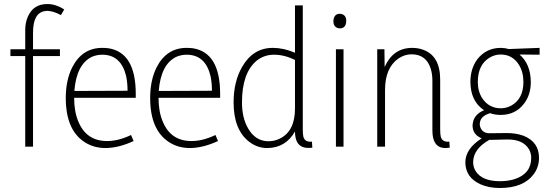

<svg xmlns="http://www.w3.org/2000/svg" viewBox="-20 -735 2746 962"><path d="M280.3 -454.1V-488.3H145.5V-572.3Q145.5 -671.9 207 -679.7Q212.9 -680.7 216.8 -680.7Q248 -679.7 285.2 -659.2L301.8 -687.5Q259.8 -714.8 216.8 -714.8Q146.5 -714.8 119.1 -650.4Q106.4 -621.1 106.4 -584V-488.3H32.2V-454.1H106.4V0H145.5V-454.1Z M649.4 -28.3 636.7 -58.6Q573.2 -28.3 516.6 -28.3Q413.1 -28.3 373 -125Q351.6 -174.8 351.6 -243.2V-245.1H660.2V-264.6Q660.2 -471.7 523.4 -493.2Q507.8 -495.1 492.2 -495.1Q391.6 -495.1 341.8 -397.5Q309.6 -333 309.6 -244.1Q309.6 -82 406.2 -21.5Q451.2 6.8 509.8 6.8Q575.2 5.9 649.4 -28.3ZM492.2 -460.9Q586.9 -460.9 612.3 -352.5Q619.1 -318.4 619.1 -280.3L352.5 -279.3Q363.3 -413.1 440.4 -450.2Q464.8 -460.9 492.2 -460.9Z M1072.3 -28.3 1059.6 -58.6Q996.1 -28.3 939.5 -28.3Q835.9 -28.3 795.9 -125Q774.4 -174.8 774.4 -243.2V-245.1H1083V-264.6Q1083 -471.7 946.3 -493.2Q930.7 -495.1 915 -495.1Q814.5 -495.1 764.6 -397.5Q732.4 -333 732.4 -244.1Q732.4 -82 829.1 -21.5Q874 6.8 932.6 6.8Q998 5.9 1072.3 -28.3ZM915 -460.9Q1009.8 -460.9 1035.2 -352.5Q1042 -318.4 1042 -280.3L775.4 -279.3Q786.1 -413.1 863.3 -450.2Q887.7 -460.9 915 -460.9Z M1325.2 -27.3Q1260.7 -27.3 1223.6 -90.8Q1192.4 -143.6 1192.4 -221.7Q1192.4 -369.1 1265.6 -430.7Q1303.7 -460.9 1352.5 -460.9Q1405.3 -460.9 1458 -434.6V-191.4Q1458 -78.1 1382.8 -41Q1356.4 -27.3 1325.2 -27.3ZM1458 -708V-470.7Q1401.4 -495.1 1346.7 -495.1Q1248 -495.1 1193.4 -400.4Q1150.4 -326.2 1150.4 -221.7Q1150.4 -85.9 1227.5 -25.4Q1268.6 6.8 1319.3 6.8Q1411.1 5.9 1458 -76.2Q1458 2 1517.6 5.9Q1530.3 6.8 1544.9 4.9L1543 -25.4Q1507.8 -21.5 1500 -49.8Q1497.1 -63.5 1497.1 -86.9V-708Z M1701.2 0V-488.3H1663.1V0ZM1714.8 -629.9Q1714.8 -659.2 1690.4 -665Q1686.5 -666 1682.6 -666Q1657.2 -666 1651.4 -638.7Q1650.4 -633.8 1650.4 -629.9Q1650.4 -599.6 1674.8 -593.8Q1678.7 -592.8 1682.6 -592.8Q1709 -592.8 1713.9 -620.1Q1714.8 -626 1714.8 -629.9Z M2231.4 -25.4Q2196.3 -21.5 2188.5 -49.8Q2185.5 -63.5 2185.5 -86.9V-335.9Q2185.5 -456.1 2098.6 -486.3Q2074.2 -495.1 2043.9 -495.1Q1949.2 -494.1 1907.2 -399.4L1906.2 -488.3H1870.1V0H1909.2V-284.2Q1909.2 -394.5 1975.6 -441.4Q2006.8 -462.9 2042 -462.9Q2118.2 -462.9 2139.6 -385.7Q2146.5 -360.4 2146.5 -330.1V-81.1Q2146.5 -2 2199.2 5.9Q2206.1 6.8 2212.9 6.8Q2220.7 6.8 2233.4 4.9Z M2489.3 -192.4Q2430.7 -192.4 2396.5 -242.2Q2374 -277.3 2374 -324.2Q2374 -413.1 2436.5 -448.2Q2460.9 -461.9 2488.3 -461.9Q2547.9 -461.9 2580.1 -410.2Q2602.5 -374 2602.5 -324.2Q2602.5 -240.2 2542 -206.1Q2516.6 -192.4 2489.3 -192.4ZM2489.3 -495.1Q2416 -495.1 2371.1 -437.5Q2336.9 -390.6 2336.9 -324.2Q2337.9 -227.5 2405.3 -182.6Q2354.5 -162.1 2348.6 -115.2Q2347.7 -110.4 2347.7 -106.4Q2347.7 -62.5 2390.6 -43Q2392.6 -42 2393.6 -42Q2312.5 9.8 2311.5 77.1Q2311.5 154.3 2387.7 188.5Q2429.7 207 2484.4 207Q2601.6 207 2653.3 138.7Q2680.7 102.5 2680.7 55.7Q2680.7 -23.4 2603.5 -54.7Q2566.4 -68.4 2518.6 -68.4L2432.6 -67.4Q2397.5 -67.4 2386.7 -97.7Q2383.8 -105.5 2383.8 -112.3Q2383.8 -148.4 2424.8 -164.1Q2430.7 -167 2435.5 -168Q2460 -159.2 2488.3 -159.2Q2563.5 -159.2 2606.4 -216.8Q2639.6 -260.7 2639.6 -324.2Q2638.7 -414.1 2583 -461.9L2683.6 -460.9V-495.1L2529.3 -489.3Q2509.8 -495.1 2489.3 -495.1ZM2484.4 172.9Q2394.5 172.9 2362.3 121.1Q2350.6 100.6 2350.6 77.1Q2351.6 10.7 2431.6 -34.2H2441.4L2518.6 -36.1Q2600.6 -38.1 2630.9 13.7Q2641.6 33.2 2641.6 55.7Q2641.6 134.8 2559.6 162.1Q2526.4 172.9 2484.4 172.9Z"/></svg>

Font: Yaldevi Colombo ExtraLight
Style: Regular
Weight: 275
Designer: Sol Matas, Denzil Rajitha, Kosala Senevirathne and Pathum Egodawatta
Foundry: Mooniak
Version: Version 1.020 ; ttfautohint (v1.6)